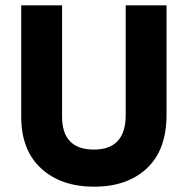

<svg xmlns="http://www.w3.org/2000/svg" viewBox="-20 -694 708 724"><path d="M608 -261Q608 -129 534 -59.5Q460 10 335 10Q210 10 135 -59Q60 -128 60 -254V-674H214V-255Q214 -130 334 -130Q454 -130 454 -260V-674H608Z"/></svg>

Font: Hind Mysuru
Style: Bold
Weight: 700
Designer: Manushi Parikh, Hitesh Malaviya
Foundry: Indian Type Foundry
Version: Version 0.703;PS 1.0;hotconv 1.0.86;makeotf.lib2.5.63406